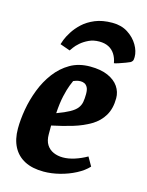

<svg xmlns="http://www.w3.org/2000/svg" viewBox="-113 -804 677 884"><g transform="rotate(15 225.5 -362.0)"><path d="M312 -734Q355 -734 386 -714Q417 -694 434 -665Q451 -636 451 -608Q451 -594 447.5 -589Q444 -584 439 -581Q435 -579 418.5 -572.5Q402 -566 386 -561Q370 -556 366 -556Q362 -580 350.5 -598Q339 -616 320.5 -625.5Q302 -635 276 -635Q248 -635 226 -624.5Q204 -614 188.5 -600.5Q173 -587 164.5 -575Q156 -563 154 -560L106 -577Q107 -582 113.5 -599Q120 -616 134.5 -639Q149 -662 172 -683.5Q195 -705 229.5 -719.5Q264 -734 312 -734ZM182 10Q128 10 91.5 -9Q55 -28 36 -64Q17 -100 17 -151Q17 -194 25.5 -243Q34 -292 52.5 -340Q71 -388 100.5 -427Q130 -466 170.5 -489.5Q211 -513 265 -513Q316 -513 350 -498Q384 -483 401 -458Q418 -433 418 -403Q418 -354 398 -320Q378 -286 342 -264.5Q306 -243 260 -229Q214 -215 161 -204V-162Q161 -132 173 -113Q185 -94 205.5 -85Q226 -76 251 -76Q277 -76 306.5 -85.5Q336 -95 364 -111L388 -69Q367 -46 332.5 -28Q298 -10 258.5 0Q219 10 182 10ZM169 -265Q207 -279 229.5 -291.5Q252 -304 262.5 -317.5Q273 -331 276 -347.5Q279 -364 279 -386Q279 -407 273 -417.5Q267 -428 258.5 -432Q250 -436 240 -436Q229 -436 219.5 -433Q210 -430 206 -428Q204 -424 196 -404Q188 -384 180 -349Q172 -314 169 -265Z"/></g></svg>

Font: Faustina ExtraBold
Style: Italic
Weight: 800
Italic angle: -8°
Designer: Alfonso Garcia
Foundry: http://www.omnibus-type.com
Version: Version 1.200